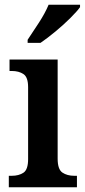

<svg xmlns="http://www.w3.org/2000/svg" viewBox="-20 -786 358 806"><path d="M17 0V-48H29Q59 -48 78.5 -61Q98 -74 98 -118V-420Q98 -462 78.5 -475Q59 -488 30 -488H20V-536H222V-120Q222 -75 242 -61.5Q262 -48 292 -48H303V0ZM96 -619Q117 -650 143.5 -691Q170 -732 184 -766H316V-756Q304 -739 275.5 -710.5Q247 -682 212.5 -653.5Q178 -625 150 -606H96Z"/></svg>

Font: Noto Serif Ethiopic SemiCondensed SemiBold
Style: Regular
Weight: 600
Width: 4
Designer: Monotype Design Team
Foundry: Monotype Imaging Inc.
Version: Version 2.102; ttfautohint (v1.8.4.7-5d5b)